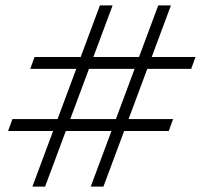

<svg xmlns="http://www.w3.org/2000/svg" viewBox="-20 -692 754 711"><path d="M350 -672H397L147 -1H100ZM566 -672H613L363 -1H316ZM688 -437H92L108 -481H704ZM605 -207H10L26 -251H621Z"/></svg>

Font: Brygada 1918 Medium
Style: Regular
Weight: 500
Designer: Mateusz Machalski | Borys Kosmynka | Przemek Hoffer
Foundry: NIEPODLEGLA 2018
Version: Version 3.006